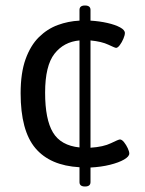

<svg xmlns="http://www.w3.org/2000/svg" viewBox="-20 -603 526 698"><path d="M289 -583Q309 -583 309 -567V-528Q342 -526 370.5 -519.5Q399 -513 416.5 -503.5Q434 -494 434 -483Q434 -475 428.5 -462Q423 -449 415.5 -439Q408 -429 402 -429Q398 -429 374 -440.5Q350 -452 309 -456V-66Q356 -69 383.5 -82.5Q411 -96 416 -96Q423 -96 431 -86Q439 -76 444.5 -64Q450 -52 450 -45Q450 -34 431 -23Q412 -12 380 -4Q348 4 309 6V59Q309 75 289 75Q269 75 269 59V5Q162 -1 108.5 -64.5Q55 -128 55 -264Q55 -338 73 -388Q91 -438 121.5 -468Q152 -498 190 -512Q228 -526 269 -528V-567Q269 -583 289 -583ZM269 -456Q212 -451 178 -407.5Q144 -364 144 -266Q144 -169 172.5 -121.5Q201 -74 269 -67Z"/></svg>

Font: Asap VF Beta
Style: Regular
Weight: 400
Designer: Pablo Cosgaya
Foundry: Pablo Cosgaya
Version: Version 1.007